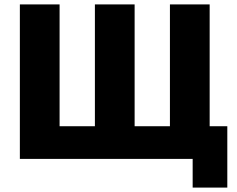

<svg xmlns="http://www.w3.org/2000/svg" viewBox="-20 -720 1075 870"><path d="M70 0V-700H250V-148H410V-700H590V-148H750V-700H930V-148H1010V130H853V0Z"/></svg>

Font: Golos Text
Style: Bold
Weight: 700
Designer: A.Korolkova, Vitaly Kuzmin
Foundry: ParaType Ltd
Version: Version 2.004